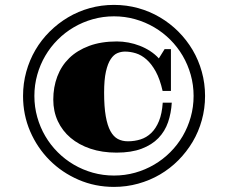

<svg xmlns="http://www.w3.org/2000/svg" viewBox="-20 -730 914 769"><path d="M72.3 -345.7Q72.3 -396 85.2 -442.6Q98.1 -489.3 121.8 -529.8Q145.5 -570.3 179 -603.5Q212.4 -636.7 252.7 -660.6Q293 -684.6 339.6 -697.5Q386.2 -710.4 436.5 -710.4Q486.8 -710.4 533.4 -697.5Q580.1 -684.6 620.6 -660.6Q661.1 -636.7 694.3 -603.5Q727.5 -570.3 751.5 -529.8Q775.4 -489.3 788.3 -442.6Q801.3 -396 801.3 -345.7Q801.3 -295.4 788.3 -248.8Q775.4 -202.1 751.5 -161.9Q727.5 -121.6 694.3 -88.1Q661.1 -54.7 620.6 -31Q580.1 -7.3 533.4 5.6Q486.8 18.6 436.5 18.6Q360.8 18.6 294.7 -10Q228.5 -38.6 179 -88.1Q129.4 -137.7 100.8 -203.9Q72.3 -270 72.3 -345.7ZM117.7 -345.7Q117.7 -301.8 129.2 -261Q140.6 -220.2 161.4 -184.8Q182.1 -149.4 211.2 -120.4Q240.2 -91.3 275.6 -70.6Q311 -49.8 351.8 -38.3Q392.6 -26.9 436.5 -26.9Q480.5 -26.9 521.2 -38.3Q562 -49.8 597.4 -70.6Q632.8 -91.3 661.9 -120.4Q690.9 -149.4 711.7 -184.8Q732.4 -220.2 743.9 -261Q755.4 -301.8 755.4 -345.7Q755.4 -389.6 743.9 -430.4Q732.4 -471.2 711.7 -506.6Q690.9 -542 661.9 -571Q632.8 -600.1 597.4 -620.8Q562 -641.6 521.2 -653.1Q480.5 -664.6 436.5 -664.6Q392.6 -664.6 351.8 -653.1Q311 -641.6 275.6 -620.8Q240.2 -600.1 211.2 -571Q182.1 -542 161.4 -506.6Q140.6 -471.2 129.2 -430.4Q117.7 -389.6 117.7 -345.7ZM193.4 -331.1Q193.4 -380.9 209.5 -423.6Q225.6 -466.3 257.3 -497.3Q289.1 -528.3 336.9 -546.1Q384.8 -564 448.2 -564Q471.2 -564 494.6 -559.6Q518.1 -555.2 540 -546.6Q562 -538.1 581.5 -525.4Q601.1 -512.7 616.2 -496.1L639.2 -533.2H664.6V-365.7H631.3Q620.6 -413.1 603.8 -443.6Q586.9 -474.1 566.7 -491.9Q546.4 -509.8 524.2 -516.6Q502 -523.4 480.5 -523.4Q465.3 -523.4 450.4 -517.3Q435.5 -511.2 423.6 -493.4Q411.6 -475.6 404.3 -443.4Q397 -411.1 397 -358.9Q397 -302.2 403.6 -264.6Q410.2 -227.1 422.4 -204.8Q434.6 -182.6 452.1 -173.3Q469.7 -164.1 492.2 -164.1Q518.6 -164.1 542.7 -171.6Q566.9 -179.2 585.7 -197.3Q604.5 -215.3 616.7 -245.1Q628.9 -274.9 631.8 -318.8H668Q665.5 -276.9 653.1 -240.5Q640.6 -204.1 614.5 -177Q588.4 -149.9 547.1 -134.3Q505.9 -118.7 446.8 -118.7Q389.2 -118.7 342.5 -134.3Q295.9 -149.9 262.7 -178Q229.5 -206.1 211.4 -245.1Q193.4 -284.2 193.4 -331.1Z"/></svg>

Font: GravitasOne
Style: Regular
Weight: 400
Designer: Riccardo De Franceschi
Foundry: Sorkin Type Co.
Version: Version 1.001